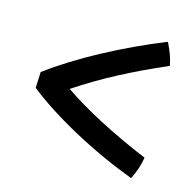

<svg xmlns="http://www.w3.org/2000/svg" viewBox="-67 -601 531 522"><g transform="rotate(15 198.0 -340.0)"><path d="M365 -211Q362 -193 357 -178.5Q352 -164 344 -148Q256 -181 172 -226.5Q88 -272 30 -318L32 -363Q94 -409 176 -453Q258 -497 345 -532Q355 -511 359.5 -498Q364 -485 367 -470Q295 -439 234.5 -407Q174 -375 120 -339Q167 -307 227 -275.5Q287 -244 365 -211Z"/></g></svg>

Font: Atma Medium
Style: Regular
Weight: 500
Designer: Gregori Vincens, Jeremie Hornus, Riccardo Olocco, Yoann Minet.
Foundry: black foundry
Version: Version 1.101;PS 1.100;hotconv 1.0.86;makeotf.lib2.5.63406